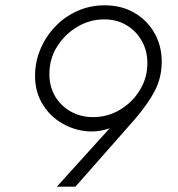

<svg xmlns="http://www.w3.org/2000/svg" viewBox="-20 -703 672 723"><path d="M194 0 393 -220Q345 -203 296 -210Q247 -217 205 -244Q163 -271 137.5 -315.5Q112 -360 112 -417Q112 -470 132 -517.5Q152 -565 187.5 -602.5Q223 -640 271 -661.5Q319 -683 374 -683Q438 -683 486.5 -654.5Q535 -626 562 -578Q589 -530 589 -471Q589 -411 563 -361Q537 -311 486 -252L264 0ZM331 -262Q385 -262 431.5 -289.5Q478 -317 506.5 -363.5Q535 -410 535 -465Q535 -511 514.5 -548Q494 -585 457.5 -607.5Q421 -630 372 -630Q319 -630 272 -602.5Q225 -575 195.5 -528.5Q166 -482 166 -424Q166 -377 187.5 -340.5Q209 -304 246.5 -283Q284 -262 331 -262Z"/></svg>

Font: Atkinson Hyperlegible Mono ExtraLight
Style: Italic
Weight: 200
Italic angle: -12°
Monospace: yes
Designer: Elliott Scott, Megan Eiswerth, Linus Boman, Theodore Petrosky, Letters from Sweden
Foundry: Applied Design Works, Letters from Sweden
Version: Version 2.001